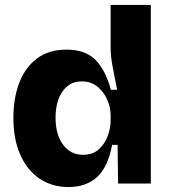

<svg xmlns="http://www.w3.org/2000/svg" viewBox="-20 -740 691 774"><path d="M256 14Q190 14 140 -19.5Q90 -53 62 -115.5Q34 -178 34 -265Q34 -345 58 -407Q82 -469 129.5 -504.5Q177 -540 248 -540Q323 -540 364 -499.5Q405 -459 427 -378H452Q442 -427 434 -471Q426 -515 426 -545V-720H588V0H456L454 -156H432Q415 -66 371 -26Q327 14 256 14ZM314 -116Q355 -116 379.5 -139Q404 -162 415 -194Q426 -226 426 -254V-275Q426 -306 412.5 -337.5Q399 -369 373 -390.5Q347 -412 310 -412Q261 -412 232.5 -372Q204 -332 204 -265Q204 -198 234 -157Q264 -116 314 -116Z"/></svg>

Font: Bricolage Grotesque 12pt ExtraBold
Style: Regular
Weight: 800
Designer: Mathieu Triay
Foundry: Atelier Triay
Version: Version 1.001; ttfautohint (v1.8.4.7-5d5b);gftools[0.9.33.de